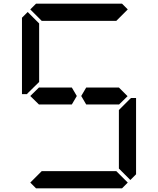

<svg xmlns="http://www.w3.org/2000/svg" viewBox="-20 -1020 856 1040"><path d="M144 -969 175 -1000H641L672 -969L610 -907H590H454H362H226H206ZM685 -485 690 -489H717V-76L686 -45L624 -107V-113V-218V-424ZM672 -31 641 0H175L144 -31L206 -93H226H362H454H590H610ZM130 -515 126 -510H99V-924L130 -955L192 -893V-887V-782V-576ZM144 -500 192 -547V-546H328H369L396 -500L369 -454H212H209H192V-453ZM624 -546 671 -499 624 -453V-454H606H604H475H454H447L420 -500L447 -546H454H475H488Z"/></svg>

Font: DSEG14 Classic
Style: Regular
Weight: 400
Designer: Keshikan(Twitter:@keshinomi_88pro)
Version: Version 0.46